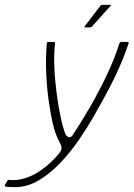

<svg xmlns="http://www.w3.org/2000/svg" viewBox="-116 -645 551 792"><path d="M-54 127Q-64 127 -73.5 126.5Q-83 126 -92 125Q-99 123 -95 117L-86 101Q-83 96 -75 97Q-72 98 -68.5 98Q-65 98 -61 98Q-32 98 0.5 85.5Q33 73 59 53Q78 39 96 22Q114 5 126 -10Q138 -25 138 -33Q138 -44 131.5 -55Q125 -66 114 -93Q107 -111 99 -148Q91 -185 84 -236Q77 -287 74.5 -345.5Q72 -404 77 -465Q77 -472 84 -472H104Q106 -472 109 -471Q112 -470 111 -465Q106 -425 108 -372Q110 -319 117 -265Q124 -211 133.5 -165.5Q143 -120 153 -94Q158 -82 167.5 -79.5Q177 -77 184 -88Q216 -136 253 -199.5Q290 -263 323 -332Q356 -401 376 -465Q378 -469 380 -470.5Q382 -472 386 -472H410Q417 -472 414 -465Q403 -432 389 -397.5Q375 -363 356.5 -324.5Q338 -286 312 -239Q297 -211 271 -165.5Q245 -120 210.5 -69.5Q176 -19 134 25.5Q92 70 44.5 98.5Q-3 127 -54 127ZM234 -532Q231 -532 231.5 -533.5Q232 -535 233 -536L298 -621Q301 -625 307 -625H340Q342 -625 342 -624Q342 -623 340 -621L263 -535Q261 -534 259.5 -533Q258 -532 256 -532Z"/></svg>

Font: Glory Thin
Style: Italic
Weight: 100
Italic angle: -12°
Designer: Robert Leuschke
Foundry: Robert Leuschke
Version: Version 1.011